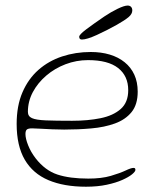

<svg xmlns="http://www.w3.org/2000/svg" viewBox="-20 -662 578 709"><path d="M297.5 27.5Q216 27.5 158.8 3.2Q101.5 -21 71.5 -72.2Q41.5 -123.5 41.5 -204.5Q41.5 -271.5 63 -321.2Q84.5 -371 122 -404Q159.5 -437 209.2 -453.5Q259 -470 315 -470Q353.5 -470 385.2 -460.5Q417 -451 440.2 -432.2Q463.5 -413.5 476 -386.2Q488.5 -359 488.5 -323.5Q488.5 -276 465.8 -248Q443 -220 404.2 -206Q365.5 -192 317 -187.8Q268.5 -183.5 217 -183.5Q198 -183.5 173.2 -184.5Q148.5 -185.5 127.5 -186.8Q106.5 -188 98.5 -188Q84 -188 79 -183.5Q74 -179 74 -167Q74 -150.5 83.8 -125.8Q93.5 -101 111.5 -77.5Q146.5 -32.5 192 -17.5Q237.5 -2.5 306 -2.5Q355 -2.5 389 -12.5Q423 -22.5 443.5 -32.2Q464 -42 473 -42Q477 -42 478.5 -40.2Q480 -38.5 480 -34.5Q480 -28.5 467.5 -18.2Q455 -8 431.5 2.5Q408 13 374.2 20.2Q340.5 27.5 297.5 27.5ZM246.5 -216Q304.5 -216 351.2 -225.5Q398 -235 425.8 -259.5Q453.5 -284 453.5 -329Q453.5 -381.5 416.2 -410.8Q379 -440 305 -440Q262 -440 222 -424.8Q182 -409.5 150.8 -382.8Q119.5 -356 101.2 -321.8Q83 -287.5 83 -249Q83 -232.5 98 -225.8Q113 -219 148.8 -217.5Q184.5 -216 246.5 -216ZM282.5 -516Q277.5 -516 275 -518.5Q272.5 -521 272.5 -526.5Q272.5 -534 298.2 -553.5Q324 -573 365 -601Q389.5 -617.5 414.2 -629.5Q439 -641.5 451.5 -641.5Q459 -641.5 463.8 -636.8Q468.5 -632 468.5 -623.5Q468.5 -610.5 455 -599Q441.5 -587.5 411.5 -570.5Q375 -550 337.8 -533Q300.5 -516 282.5 -516Z"/></svg>

Font: Gluten Thin
Style: Regular
Weight: 100
Designer: Tyler Finck
Foundry: Etcetera Type Company
Version: Version 1.300